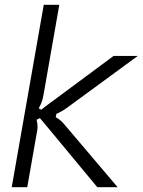

<svg xmlns="http://www.w3.org/2000/svg" viewBox="-20 -783 596 803"><path d="M29 0 163 -763H228L163 -392Q160 -374 156 -361Q152 -348 142 -330L153 -324Q169 -338 183.5 -348Q198 -358 204 -363L455 -549H556L260 -332Q236 -315 216 -307L213 -293Q233 -282 248 -264L472 0H387L183 -246L147 -289L133 -282Q137 -267 137 -253Q137 -240 134 -228L94 0Z"/></svg>

Font: Open Sauce Sans Light Italic
Style: Regular
Weight: 300
Italic angle: -10°
Designer: Alfredo Marco Pradil
Foundry: Creative Sauce Fz LLC
Version: Version 1.477